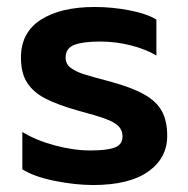

<svg xmlns="http://www.w3.org/2000/svg" viewBox="-20 -515 539 550"><path d="M44 -30V-137Q83 -113 137 -98.5Q191 -84 239 -84Q287 -84 309 -92.5Q331 -101 331 -124Q331 -142 319.5 -153.5Q308 -165 282.5 -174.5Q257 -184 204 -198Q144 -215 109.5 -233Q75 -251 57.5 -278.5Q40 -306 40 -350Q40 -422 97 -458.5Q154 -495 251 -495Q301 -495 350.5 -485.5Q400 -476 428 -459V-356Q398 -374 355 -385Q312 -396 267 -396Q218 -396 193 -386.5Q168 -377 168 -350Q168 -332 181.5 -321.5Q195 -311 217 -303.5Q239 -296 297 -281Q359 -264 394 -244Q429 -224 444 -196Q459 -168 459 -126Q459 -62 404.5 -23.5Q350 15 247 15Q195 15 136 3Q77 -9 44 -30Z"/></svg>

Font: Prompt Medium
Style: Regular
Weight: 500
Designer: Katatrad Team
Foundry: CadsonDemak
Version: Version 1.001